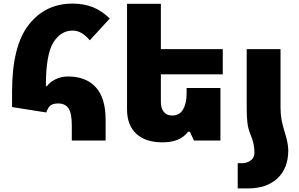

<svg xmlns="http://www.w3.org/2000/svg" viewBox="-20 -781 1659 1067"><path d="M379 -85Q379 -152 360.5 -179Q342 -206 304 -206Q279 -206 264 -197.5Q249 -189 237 -156L47 -186V-270Q47 -524 139 -642.5Q231 -761 383 -761Q445 -761 495 -741.5Q545 -722 590 -678L479 -557Q456 -584 433 -597.5Q410 -611 383 -611Q318 -611 276.5 -545Q235 -479 235 -303L241 -302Q256 -324 288 -340Q320 -356 358 -356Q457 -356 512 -296.5Q567 -237 567 -115V0H379Z M874 -368V-213Q874 -179 890.5 -159Q907 -139 937 -139Q978 -139 997.5 -173Q1017 -207 1017 -260V-292H1205V0H1058L1035 -49H1025Q982 10 883 10Q788 10 737 -38Q686 -86 686 -173V-760H874V-508H1218V-368Z M1582 54Q1582 154 1522 210Q1462 266 1360 266H1301V126H1323Q1352 126 1373 111Q1394 96 1394 67Q1394 42 1389 18.5Q1384 -5 1370 -39Q1359 -66 1355 -98.5Q1351 -131 1351 -183V-508H1539V-183Q1539 -146 1544.5 -116Q1550 -86 1561 -51Q1582 15 1582 54Z"/></svg>

Font: Noto Sans Armenian Black
Style: Regular
Weight: 900
Designer: Monotype Design team
Foundry: Monotype Imaging Inc.
Version: Version 1.000